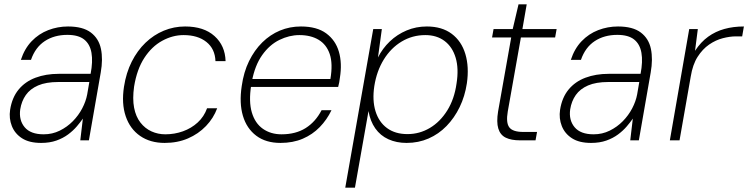

<svg xmlns="http://www.w3.org/2000/svg" viewBox="-20 -652 3476 892"><path d="M171 12Q116 12 82.5 -9.5Q49 -31 35 -66.5Q21 -102 27 -142Q36 -199 66.5 -236Q97 -273 145 -291Q193 -309 253 -309H401Q412 -366 405 -406.5Q398 -447 371 -468.5Q344 -490 293 -490Q232 -490 188 -461Q144 -432 124 -374H77Q94 -426 127 -460.5Q160 -495 204 -512Q248 -529 296 -529Q365 -529 402 -501Q439 -473 449 -425Q459 -377 448 -315L393 0H353L365 -101Q354 -85 337 -65Q320 -45 296.5 -27.5Q273 -10 242 1Q211 12 171 12ZM183 -28Q223 -28 257.5 -45Q292 -62 318.5 -89Q345 -116 362 -148.5Q379 -181 385 -213L395 -271H251Q194 -271 157 -255Q120 -239 100 -210.5Q80 -182 74 -144Q67 -94 94.5 -61Q122 -28 183 -28Z M745 12Q678 12 631 -20.5Q584 -53 564 -112Q544 -171 556 -249Q566 -314 592 -365.5Q618 -417 656 -453.5Q694 -490 741 -509.5Q788 -529 840 -529Q927 -529 976.5 -484.5Q1026 -440 1028 -368H981Q979 -425 939 -457Q899 -489 833 -489Q782 -489 733.5 -462.5Q685 -436 650.5 -383Q616 -330 603 -250Q595 -193 603 -151.5Q611 -110 632.5 -82.5Q654 -55 684 -41.5Q714 -28 748 -28Q791 -28 830 -42Q869 -56 898.5 -83Q928 -110 942 -149H989Q972 -103 937 -66.5Q902 -30 853.5 -9Q805 12 745 12Z M1283 12Q1215 12 1170.5 -21.5Q1126 -55 1108.5 -114Q1091 -173 1103 -252Q1112 -317 1137 -368Q1162 -419 1198.5 -455Q1235 -491 1280.5 -510Q1326 -529 1378 -529Q1452 -529 1495.5 -497Q1539 -465 1554.5 -411.5Q1570 -358 1559 -290Q1558 -280 1556 -269.5Q1554 -259 1551 -248H1133L1140 -285H1515Q1527 -356 1512 -400.5Q1497 -445 1460.5 -467Q1424 -489 1371 -489Q1324 -489 1278 -466.5Q1232 -444 1198 -396Q1164 -348 1150 -273L1147 -256Q1135 -180 1150 -129.5Q1165 -79 1201.5 -53.5Q1238 -28 1288 -28Q1354 -28 1400 -57Q1446 -86 1474 -140H1520Q1499 -96 1465.5 -61.5Q1432 -27 1386.5 -7.5Q1341 12 1283 12Z M1584 220 1714 -517H1754L1736 -385Q1757 -427 1791 -459.5Q1825 -492 1869 -510.5Q1913 -529 1963 -529Q2033 -529 2078.5 -495Q2124 -461 2142 -401Q2160 -341 2149 -265Q2140 -205 2115.5 -154.5Q2091 -104 2054.5 -66.5Q2018 -29 1971 -8.5Q1924 12 1869 12Q1822 12 1784.5 -5Q1747 -22 1723.5 -55.5Q1700 -89 1692 -136L1629 220ZM1873 -29Q1929 -29 1977 -57.5Q2025 -86 2058 -139Q2091 -192 2101 -264Q2112 -333 2097 -383.5Q2082 -434 2045.5 -461.5Q2009 -489 1956 -489Q1896 -489 1846 -459Q1796 -429 1763 -375.5Q1730 -322 1719 -252Q1709 -186 1724.5 -135.5Q1740 -85 1778 -57Q1816 -29 1873 -29Z M2396 0Q2355 0 2329.5 -12.5Q2304 -25 2295 -55Q2286 -85 2294 -134L2355 -478H2266L2273 -517H2362L2389 -632H2427L2407 -517H2566L2559 -478H2400L2339 -134Q2330 -82 2346 -60.5Q2362 -39 2411 -39H2475L2468 0Z M2726 12Q2671 12 2637.5 -9.5Q2604 -31 2590 -66.5Q2576 -102 2582 -142Q2591 -199 2621.5 -236Q2652 -273 2700 -291Q2748 -309 2808 -309H2956Q2967 -366 2960 -406.5Q2953 -447 2926 -468.5Q2899 -490 2848 -490Q2787 -490 2743 -461Q2699 -432 2679 -374H2632Q2649 -426 2682 -460.5Q2715 -495 2759 -512Q2803 -529 2851 -529Q2920 -529 2957 -501Q2994 -473 3004 -425Q3014 -377 3003 -315L2948 0H2908L2920 -101Q2909 -85 2892 -65Q2875 -45 2851.5 -27.5Q2828 -10 2797 1Q2766 12 2726 12ZM2738 -28Q2778 -28 2812.5 -45Q2847 -62 2873.5 -89Q2900 -116 2917 -148.5Q2934 -181 2940 -213L2950 -271H2806Q2749 -271 2712 -255Q2675 -239 2655 -210.5Q2635 -182 2629 -144Q2622 -94 2649.5 -61Q2677 -28 2738 -28Z M3092 0 3182 -517H3222L3209 -416Q3236 -457 3270 -481.5Q3304 -506 3345.5 -517.5Q3387 -529 3436 -529L3428 -483H3399Q3371 -483 3338 -474.5Q3305 -466 3274.5 -445Q3244 -424 3221 -388Q3198 -352 3189 -296L3137 0Z"/></svg>

Font: DM Sans 11pt ExtraLight
Style: Italic
Weight: 250
Italic angle: -10°
Version: Version 4.004;gftools[0.9.30]